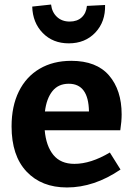

<svg xmlns="http://www.w3.org/2000/svg" viewBox="-20 -814 589 846"><path d="M464 -142 511 -67Q395 12 275 12Q163 12 97 -58Q31 -128 31 -257Q31 -346 63 -411Q95 -476 154.5 -511Q214 -546 294 -546Q405 -546 460.5 -481.5Q516 -417 516 -310Q516 -279 510 -240H177Q183 -171 215 -131.5Q247 -92 308 -92Q380 -92 464 -142ZM178 -323H372Q370 -445 283 -445Q237 -445 211 -412.5Q185 -380 178 -323ZM122 -785 205 -794Q209 -760 231 -739.5Q253 -719 287 -719Q320 -719 340 -737.5Q360 -756 363 -788L443 -792Q445 -718 400 -670.5Q355 -623 283 -623Q213 -623 168.5 -668.5Q124 -714 122 -785Z"/></svg>

Font: Bitter Pro
Style: Bold
Weight: 700
Designer: Sol Matas, and Bitter project Authors
Foundry: Sol Matas
Version: Version 1.010